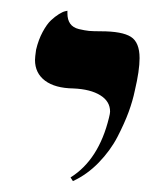

<svg xmlns="http://www.w3.org/2000/svg" viewBox="-20 -579 310 356"><path d="M115.2 -243.2 110.8 -250Q163.1 -282.7 182.1 -360.8Q184.1 -368.7 184.1 -372.1Q184.1 -391.1 166 -402.3Q147.9 -413.6 116.2 -415Q82 -415.5 63.5 -429.4Q44.9 -443.4 44.9 -467.8Q44.9 -473.1 46.9 -486.8Q51.3 -505.4 59.1 -519.8Q66.9 -534.2 74.5 -541.3Q82 -548.3 89.1 -552.7Q96.2 -557.1 100.6 -558.1L105 -559.1V-554.2Q105 -542.5 110.1 -535.2Q115.2 -527.8 126.2 -525.1Q137.2 -522.5 145 -521.7Q152.8 -521 167 -521Q206.5 -521 222.7 -510.7Q238.8 -500.5 238.8 -471.2Q238.8 -448.2 230 -411.1Q226.1 -392.1 218.5 -371.3Q210.9 -350.6 197.8 -325.2Q184.6 -299.8 163.1 -277.6Q141.6 -255.4 115.2 -243.2Z"/></svg>

Font: Common Serif
Style: Italic
Weight: 400
Italic angle: -12°
Designer: Philipp H. Poll, Khaled Hosny
Foundry: Stefan Peev, Context Ltd.
Version: Version 1.026